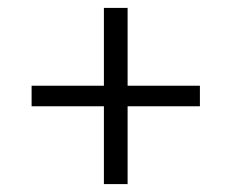

<svg xmlns="http://www.w3.org/2000/svg" viewBox="-20 -559 586 486"><path d="M243 -290H60V-342H243V-539H303V-342H486V-290H303V-93H243Z"/></svg>

Font: 42dot Sans Light
Style: Regular
Weight: 300
Designer: 42dot
Version: Version 1.000